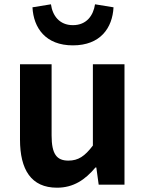

<svg xmlns="http://www.w3.org/2000/svg" viewBox="-20 -859 677 893"><path d="M245 14C322 14 376 -23 424 -80H428L439 0H559V-560H412V-182C374 -132 344 -112 298 -112C244 -112 220 -142 220 -229V-560H73V-210C73 -70 125 14 245 14ZM319 -648C447 -648 503 -729 508 -825L422 -839C414 -787 383 -742 319 -742C256 -742 224 -787 217 -839L131 -825C136 -729 192 -648 319 -648Z"/></svg>

Font: Noto Sans CJK KR Bold
Style: Regular
Weight: 700
Designer: Ryoko NISHIZUKA (kana & ideographs); Paul D. Hunt (Latin, Greek & Cyrillic); Wenlong ZHANG (bopomofo); Sandoll Communica
Foundry: Adobe Systems Incorporated
Version: Version 1.004;PS 1.004;hotconv 1.0.82;makeotf.lib2.5.63406